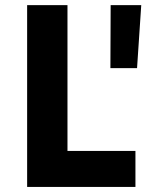

<svg xmlns="http://www.w3.org/2000/svg" viewBox="-20 -740 602 760"><path d="M87.4 0V-719.7H247.1V-142.6H516.1V0ZM417 -470.2 418 -719.7H539.1L522.5 -470.2Z"/></svg>

Font: Reddit Mono ExtraBold
Style: Regular
Weight: 800
Monospace: yes
Designer: Stephen Hutchings
Foundry: Reddit
Version: Version 1.014